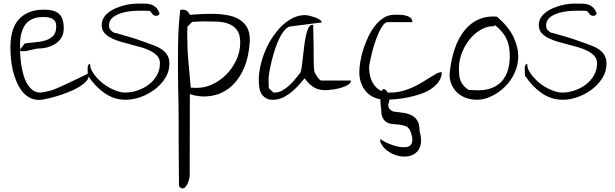

<svg xmlns="http://www.w3.org/2000/svg" viewBox="-20 -556 3433 1072"><path d="M38.1 -293.9Q38.1 -338.9 48.3 -377.4Q58.6 -416 81.1 -443.4Q103.5 -470.7 139.2 -486.3Q174.8 -502 223.6 -502Q252 -502 272.9 -497.1Q293.9 -492.2 308.1 -480Q322.3 -467.8 329.1 -447.8Q335.9 -427.7 335.9 -398.4Q335.9 -368.2 323.7 -347.2Q311.5 -326.2 291 -312.5Q270.5 -298.8 245.1 -292Q219.7 -285.2 193.4 -285.2Q188.5 -285.2 179.7 -283.2Q170.9 -281.2 159.7 -278.8Q148.4 -276.4 136.7 -273.4Q125 -270.5 114.7 -270Q104.5 -269.5 98.1 -271Q91.8 -272.5 91.8 -279.3Q91.8 -280.3 96.2 -285.6Q100.6 -291 105.5 -296.9Q110.4 -302.7 114.3 -308.6L119.1 -313.5Q145.5 -317.4 176.3 -319.8Q207 -322.3 232.9 -330.1Q258.8 -337.9 276.4 -355.5Q293.9 -373 293.9 -407.2Q293.9 -424.8 288.6 -435.1Q283.2 -445.3 272.9 -451.2Q262.7 -457 249 -459Q235.4 -460.9 219.7 -460.9Q185.5 -460.9 160.6 -449.7Q135.7 -438.5 121.1 -418Q106.4 -397.5 99.1 -369.1Q91.8 -340.8 91.8 -306.6Q91.8 -285.2 92.8 -256.3Q93.8 -227.5 98.1 -198.2Q102.5 -168.9 110.4 -140.1Q118.2 -111.3 131.3 -88.9Q144.5 -66.4 162.6 -52.7Q180.7 -39.1 206.1 -39.1Q210.9 -39.1 220.7 -41Q230.5 -43 240.7 -45.4Q251 -47.9 260.3 -49.8Q269.5 -51.8 274.4 -53.7Q282.2 -56.6 297.9 -63.5Q313.5 -70.3 333.5 -79.1Q353.5 -87.9 375 -98.6Q396.5 -109.4 416 -118.2Q435.5 -127 451.7 -135.3Q467.8 -143.6 474.6 -146.5Q475.6 -145.5 475.6 -140.6Q475.6 -135.7 475.6 -133.8Q475.6 -116.2 458.5 -99.1Q441.4 -82 415 -66.9Q388.7 -51.8 355.5 -39.1Q322.3 -26.4 292 -17.6Q261.7 -8.8 236.3 -3.4Q210.9 2 198.2 2Q168 2 143.6 -11.7Q119.1 -25.4 101.6 -48.8Q84 -72.3 71.3 -102.5Q58.6 -132.8 51.3 -165Q43.9 -197.3 41 -231Q38.1 -264.6 38.1 -293.9Z M470.7 -133.8Q469.7 -136.7 469.7 -147Q469.7 -157.2 469.7 -161.1Q469.7 -164.1 469.2 -170.4Q468.8 -176.8 469.7 -182.6Q470.7 -188.5 473.6 -193.4Q476.6 -198.2 483.4 -200.2Q482.4 -180.7 492.2 -162.1Q502 -143.6 517.6 -125.5Q533.2 -107.4 553.2 -91.3Q573.2 -75.2 595.2 -64Q617.2 -52.7 638.2 -45.9Q659.2 -39.1 677.7 -39.1Q711.9 -39.1 747.1 -50.8Q782.2 -62.5 810.1 -83.5Q837.9 -104.5 855.5 -134.8Q873 -165 873 -203.1Q873 -226.6 858.9 -242.7Q844.7 -258.8 821.8 -271Q798.8 -283.2 770 -291.5Q741.2 -299.8 710.4 -307.6Q679.7 -315.4 650.4 -324.2Q621.1 -333 598.1 -345.2Q575.2 -357.4 561.5 -374Q547.9 -390.6 547.9 -416Q547.9 -438.5 558.1 -455.6Q568.4 -472.7 585.4 -486.3Q602.5 -500 624.5 -509.3Q646.5 -518.6 668.9 -524.9Q691.4 -531.2 713.4 -533.7Q735.4 -536.1 752.9 -536.1Q775.4 -536.1 792.5 -535.6Q809.6 -535.2 824.2 -530.3Q838.9 -525.4 850.6 -514.6Q862.3 -503.9 871.1 -480.5Q867.2 -472.7 862.8 -470.2Q858.4 -467.8 850.6 -467.8Q839.8 -467.8 832.5 -476.1Q825.2 -484.4 817.4 -495.1Q814.5 -495.1 805.7 -495.6Q796.9 -496.1 787.6 -496.1Q778.3 -496.1 770 -496.1Q761.7 -496.1 757.8 -496.1Q746.1 -496.1 729 -495.1Q711.9 -494.1 692.9 -491.2Q673.8 -488.3 655.8 -482.4Q637.7 -476.6 622.6 -467.8Q607.4 -459 598.1 -445.8Q588.9 -432.6 588.9 -415Q588.9 -399.4 595.2 -390.6Q601.6 -381.8 617.2 -373Q624 -373 637.7 -368.7Q651.4 -364.3 668.5 -359.4Q685.5 -354.5 704.6 -349.1Q723.6 -343.8 740.7 -337.9Q757.8 -332 771 -327.1Q784.2 -322.3 791 -320.3Q814.5 -311.5 838.9 -302.7Q863.3 -293.9 882.8 -280.8Q902.3 -267.6 914.1 -248.5Q925.8 -229.5 925.8 -200.2Q925.8 -156.2 902.3 -119.6Q878.9 -83 843.3 -56.2Q807.6 -29.3 765.1 -14.2Q722.7 1 682.6 1Q647.5 1 617.2 -9.3Q586.9 -19.5 561 -38.1Q535.2 -56.6 512.7 -80.6Q490.2 -104.5 470.7 -133.8Z M979.5 481.4Q979.5 467.8 979 439Q978.5 410.2 978.5 374Q978.5 337.9 978 297.9Q977.5 257.8 977.5 221.7V114.3Q977.5 77.1 976.6 28.3Q975.6 -20.5 974.6 -74.7Q973.6 -128.9 973.6 -186.5Q973.6 -244.1 974.1 -300.3Q974.6 -356.4 978 -407.7Q981.4 -459 986.3 -500Q987.3 -501 993.2 -501.5Q999 -502 1000 -502Q1013.7 -502 1022.9 -495.6Q1032.2 -489.3 1040 -473.6Q1070.3 -475.6 1106.9 -477.5Q1143.6 -479.5 1181.2 -478.5Q1218.8 -477.5 1253.4 -470.7Q1288.1 -463.9 1315.4 -447.8Q1342.8 -431.6 1358.9 -403.8Q1375 -376 1375 -333Q1370.1 -236.3 1339.4 -169.4Q1308.6 -102.5 1261.2 -65.4Q1213.9 -28.3 1155.8 -20Q1097.7 -11.7 1040 -30.3L1039.1 427.7Q1039.1 430.7 1036.6 441.9Q1034.2 453.1 1029.3 464.8Q1024.4 476.6 1016.6 486.3Q1008.8 496.1 1000 496.1Q986.3 496.1 979.5 481.4ZM1025.4 -358.4Q1025.4 -328.1 1026.9 -290.5Q1028.3 -252.9 1031.7 -214.4Q1035.2 -175.8 1038.6 -138.2Q1042 -100.6 1044.9 -66.4H1052.7Q1056.6 -66.4 1062.5 -65.9Q1068.4 -65.4 1072.3 -65.4H1079.1Q1124 -65.4 1167.5 -85.9Q1210.9 -106.4 1245.1 -141.6Q1279.3 -176.8 1300.3 -222.7Q1321.3 -268.6 1321.3 -320.3Q1321.3 -364.3 1302.7 -388.7Q1284.2 -413.1 1254.4 -423.8Q1224.6 -434.6 1187.5 -435.5Q1150.4 -436.5 1114.3 -436.5Q1107.4 -436.5 1097.7 -436Q1087.9 -435.5 1078.6 -435.1Q1069.3 -434.6 1061.5 -434.1Q1053.7 -433.6 1052.7 -433.6L1026.4 -407.2V-400.4Q1026.4 -394.5 1025.9 -387.2Q1025.4 -379.9 1025.4 -371.1Z M1424.8 -108.4Q1424.8 -145.5 1434.1 -187.5Q1443.4 -229.5 1460 -270Q1476.6 -310.5 1500.5 -346.7Q1524.4 -382.8 1552.7 -410.6Q1581.1 -438.5 1614.3 -455.1Q1647.5 -471.7 1683.6 -471.7Q1691.4 -471.7 1706.5 -468.3Q1721.7 -464.8 1737.3 -459.5Q1752.9 -454.1 1764.6 -446.3Q1776.4 -438.5 1776.4 -430.7L1607.4 -409.2Q1588.9 -409.2 1572.3 -391.1Q1555.7 -373 1541.5 -345.2Q1527.3 -317.4 1516.1 -282.7Q1504.9 -248 1496.6 -214.8Q1488.3 -181.6 1483.9 -154.3Q1479.5 -127 1479.5 -113.3V-103.5Q1479.5 -97.7 1480 -90.3Q1480.5 -83 1480.5 -75.2V-66.4Q1480.5 -64.5 1484.4 -60.5L1501 -44.9Q1504.9 -40 1506.8 -39.1Q1507.8 -39.1 1509.8 -39.1H1512.7Q1535.2 -39.1 1556.2 -50.8Q1577.1 -62.5 1595.2 -79.1Q1613.3 -95.7 1628.4 -114.7Q1643.6 -133.8 1654.3 -146.5Q1660.2 -153.3 1663.6 -176.3Q1667 -199.2 1670.4 -229Q1673.8 -258.8 1677.7 -292.5Q1681.6 -326.2 1687.5 -354Q1693.4 -381.8 1701.7 -399.4Q1710 -417 1722.7 -417Q1723.6 -417 1726.1 -417Q1728.5 -417 1728.5 -417Q1728.5 -412.1 1729 -392.6Q1729.5 -373 1730 -346.2Q1730.5 -319.3 1731 -289.1Q1731.4 -258.8 1731.4 -231.9Q1731.4 -205.1 1732.4 -185.5Q1733.4 -166 1734.4 -161.1Q1734.4 -156.2 1739.3 -147Q1744.1 -137.7 1750 -128.9Q1755.9 -120.1 1762.7 -113.3Q1769.5 -106.4 1773.4 -106.4H1939.5Q1939.5 -95.7 1930.2 -87.9Q1920.9 -80.1 1907.2 -74.2Q1893.6 -68.4 1877 -64Q1860.4 -59.6 1844.7 -57.1Q1829.1 -54.7 1815.4 -53.7Q1801.8 -52.7 1794.9 -52.7Q1755.9 -52.7 1729.5 -70.3Q1703.1 -87.9 1680.7 -119.1Q1668 -103.5 1650.9 -84Q1633.8 -64.5 1612.8 -46.4Q1591.8 -28.3 1567.9 -15.6Q1543.9 -2.9 1520.5 0Q1490.2 3.9 1472.2 -4.4Q1454.1 -12.7 1443.4 -27.3Q1432.6 -42 1428.7 -63Q1424.8 -84 1424.8 -108.4Z M2103.5 237.3Q2103.5 236.3 2103.5 232.4Q2103.5 228.5 2103.5 223.6V219.7Q2108.4 224.6 2121.1 231.4Q2135.7 240.2 2156.2 248.5Q2176.8 256.8 2198.2 261.7Q2219.7 266.6 2239.3 266.1Q2258.8 265.6 2270 256.3Q2281.2 247.1 2282.2 227.1Q2283.2 207 2269.5 171.9Q2260.7 154.3 2245.1 148.4Q2229.5 142.6 2211.9 140.1Q2194.3 137.7 2175.3 136.7Q2156.2 135.7 2141.6 127.9Q2127 120.1 2117.7 103.5Q2108.4 86.9 2108.4 54.7Q2103.5 20.5 2103.5 -2Q2086.9 -3.9 2072.3 -10.7Q2044.9 -21.5 2025.9 -42.5Q2006.8 -63.5 1996.6 -91.3Q1986.3 -119.1 1986.3 -152.3Q1986.3 -179.7 1992.2 -214.4Q1998 -249 2009.8 -284.7Q2021.5 -320.3 2038.1 -354.5Q2054.7 -388.7 2076.2 -415Q2097.7 -441.4 2124 -457.5Q2150.4 -473.6 2182.6 -473.6H2207Q2224.6 -473.6 2241.2 -470.2Q2257.8 -466.8 2270 -458Q2282.2 -449.2 2282.2 -432.6H2145.5Q2131.8 -432.6 2119.1 -416Q2106.4 -399.4 2095.2 -374.5Q2084 -349.6 2073.7 -319.3Q2063.5 -289.1 2056.6 -260.7Q2049.8 -232.4 2045.4 -210.4Q2041 -188.5 2041 -179.7Q2041 -150.4 2048.3 -124.5Q2055.7 -98.6 2070.3 -79.6Q2085 -60.5 2107.4 -48.8Q2108.4 -47.9 2111.3 -47.9Q2112.3 -51.8 2114.3 -53.7Q2121.1 -62.5 2129.9 -56.6Q2138.7 -50.8 2144.5 -39.1Q2152.3 -39.1 2160.2 -39.1Q2195.3 -39.1 2227.1 -47.9Q2258.8 -56.6 2286.1 -69.3Q2313.5 -82 2337.4 -96.7Q2361.3 -111.3 2381.3 -124Q2401.4 -136.7 2417 -145Q2432.6 -153.3 2446.3 -153.3Q2446.3 -123 2428.7 -99.1Q2411.1 -75.2 2384.8 -58.1Q2358.4 -41 2324.2 -29.8Q2290 -18.6 2254.9 -11.7Q2219.7 -4.9 2187.5 -2Q2168.9 -1 2154.3 0Q2153.3 14.6 2147.5 26.4Q2147.5 41 2152.8 49.8Q2158.2 58.6 2174.8 66.4Q2203.1 70.3 2230 73.7Q2256.8 77.1 2277.3 87.4Q2297.9 97.7 2310.5 117.7Q2323.2 137.7 2322.3 174.8Q2335.9 221.7 2328.6 252Q2321.3 282.2 2300.8 298.3Q2280.3 314.5 2251.5 317.4Q2222.7 320.3 2193.8 311.5Q2165 302.7 2140.6 284.2Q2116.2 265.6 2103.5 237.3Z M2490.2 -140.6Q2493.2 -177.7 2501 -217.3Q2508.8 -256.8 2522.5 -293.5Q2536.1 -330.1 2556.6 -362.3Q2577.1 -394.5 2605.5 -418.5Q2633.8 -442.4 2670.9 -454.6Q2708 -466.8 2754.9 -462.9Q2818.4 -408.2 2845.7 -352.1Q2873 -295.9 2873.5 -244.6Q2874 -193.4 2853 -148.4Q2832 -103.5 2798.3 -70.8Q2764.6 -38.1 2723.6 -18.6Q2682.6 1 2643.6 1Q2613.3 1 2585.4 -8.3Q2557.6 -17.6 2536.6 -35.6Q2515.6 -53.7 2502.9 -80.1Q2490.2 -106.4 2490.2 -140.6ZM2826.2 -241.2Q2826.2 -270.5 2821.8 -294.9Q2817.4 -319.3 2807.6 -339.8Q2797.9 -360.4 2781.7 -379.4Q2765.6 -398.4 2742.2 -417L2740.2 -409.2Q2705.1 -412.1 2668.9 -392.6Q2632.8 -373 2603.5 -337.9Q2574.2 -302.7 2556.6 -254.9Q2539.1 -207 2543 -153.3Q2543 -121.1 2555.7 -96.7Q2568.4 -72.3 2596.7 -53.7Q2599.6 -53.7 2607.4 -53.2Q2615.2 -52.7 2623.5 -52.7Q2631.8 -52.7 2639.6 -52.2Q2647.5 -51.8 2649.4 -51.8Q2693.4 -51.8 2726.6 -64.9Q2759.8 -78.1 2781.7 -102.5Q2803.7 -127 2814.9 -162.1Q2826.2 -197.3 2826.2 -241.2Z M2911.1 -133.8Q2910.2 -136.7 2910.2 -147Q2910.2 -157.2 2910.2 -161.1Q2910.2 -164.1 2909.7 -170.4Q2909.2 -176.8 2910.2 -182.6Q2911.1 -188.5 2914.1 -193.4Q2917 -198.2 2923.8 -200.2Q2922.9 -180.7 2932.6 -162.1Q2942.4 -143.6 2958 -125.5Q2973.6 -107.4 2993.7 -91.3Q3013.7 -75.2 3035.6 -64Q3057.6 -52.7 3078.6 -45.9Q3099.6 -39.1 3118.2 -39.1Q3152.3 -39.1 3187.5 -50.8Q3222.7 -62.5 3250.5 -83.5Q3278.3 -104.5 3295.9 -134.8Q3313.5 -165 3313.5 -203.1Q3313.5 -226.6 3299.3 -242.7Q3285.2 -258.8 3262.2 -271Q3239.3 -283.2 3210.4 -291.5Q3181.6 -299.8 3150.9 -307.6Q3120.1 -315.4 3090.8 -324.2Q3061.5 -333 3038.6 -345.2Q3015.6 -357.4 3002 -374Q2988.3 -390.6 2988.3 -416Q2988.3 -438.5 2998.5 -455.6Q3008.8 -472.7 3025.9 -486.3Q3043 -500 3064.9 -509.3Q3086.9 -518.6 3109.4 -524.9Q3131.8 -531.2 3153.8 -533.7Q3175.8 -536.1 3193.4 -536.1Q3215.8 -536.1 3232.9 -535.6Q3250 -535.2 3264.6 -530.3Q3279.3 -525.4 3291 -514.6Q3302.7 -503.9 3311.5 -480.5Q3307.6 -472.7 3303.2 -470.2Q3298.8 -467.8 3291 -467.8Q3280.3 -467.8 3272.9 -476.1Q3265.6 -484.4 3257.8 -495.1Q3254.9 -495.1 3246.1 -495.6Q3237.3 -496.1 3228 -496.1Q3218.8 -496.1 3210.4 -496.1Q3202.1 -496.1 3198.2 -496.1Q3186.5 -496.1 3169.4 -495.1Q3152.3 -494.1 3133.3 -491.2Q3114.3 -488.3 3096.2 -482.4Q3078.1 -476.6 3063 -467.8Q3047.9 -459 3038.6 -445.8Q3029.3 -432.6 3029.3 -415Q3029.3 -399.4 3035.6 -390.6Q3042 -381.8 3057.6 -373Q3064.5 -373 3078.1 -368.7Q3091.8 -364.3 3108.9 -359.4Q3126 -354.5 3145 -349.1Q3164.1 -343.8 3181.2 -337.9Q3198.2 -332 3211.4 -327.1Q3224.6 -322.3 3231.4 -320.3Q3254.9 -311.5 3279.3 -302.7Q3303.7 -293.9 3323.2 -280.8Q3342.8 -267.6 3354.5 -248.5Q3366.2 -229.5 3366.2 -200.2Q3366.2 -156.2 3342.8 -119.6Q3319.3 -83 3283.7 -56.2Q3248 -29.3 3205.6 -14.2Q3163.1 1 3123 1Q3087.9 1 3057.6 -9.3Q3027.3 -19.5 3001.5 -38.1Q2975.6 -56.6 2953.1 -80.6Q2930.7 -104.5 2911.1 -133.8Z"/></svg>

Font: The Girl Next Door
Style: Regular
Weight: 400
Designer: Kimberly Geswein
Foundry: Kimberly Geswein
Version: Version 1.002 2010